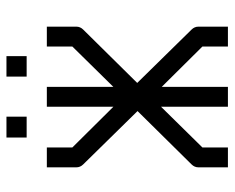

<svg xmlns="http://www.w3.org/2000/svg" viewBox="-84 -674 709 580"><g transform="rotate(-90 270.0 -384.5)"><path d="M144 -719H207V-658H144ZM328 -719H390V-658H328ZM237 -597H297V-396L419 -520V-597H479V-508Q479 -496 470 -487L309 -324L470 -160Q479 -151 479 -139V-50H419V-127L297 -250V-50H237V-252L114 -127V-50H54V-139Q54 -151 63 -160L224 -323L63 -487Q54 -496 54 -508V-597H114V-520L237 -396Z"/></g></svg>

Font: ibm3270
Style: Regular
Weight: 400
Monospace: yes
Version: Version 2.0.3